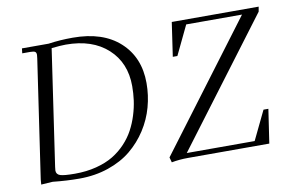

<svg xmlns="http://www.w3.org/2000/svg" viewBox="-75 -845 1485 986"><g transform="rotate(-10 667.0 -351.5)"><path d="M738.8 -19 1232.9 -676.8H941.9L869.1 -524.9H845.2L871.1 -702.1H1324.2L1319.8 -676.8L830.1 -25.9H1184.1L1256.8 -176.8H1282.2L1255.9 0H832Q787.1 0 746.1 7.8ZM65.9 3.9 67.9 -22 158.2 -637.2Q160.2 -650.9 160.2 -655.8Q160.2 -668.5 153.3 -672.6Q146.5 -676.8 127.9 -676.8H86.9L89.8 -702.1H229Q288.1 -710.9 356 -710.9Q512.7 -710.9 600.8 -630.4Q689 -549.8 689 -416Q689 -352.1 672.1 -291Q655.3 -230 620.4 -175.8Q585.4 -121.6 535.9 -80.8Q486.3 -40 416.5 -16.1Q346.7 7.8 265.1 7.8Q199.2 7.8 126 0ZM149.9 -54.2Q149.9 -34.2 169.9 -27.6Q189.9 -21 247.1 -21Q307.1 -21 358.4 -34.2Q409.7 -47.4 446.8 -69.8Q483.9 -92.3 513.2 -123.5Q542.5 -154.8 561 -189.5Q579.6 -224.1 591.8 -263.4Q604 -302.7 608.9 -339.4Q613.8 -376 613.8 -413.1Q613.8 -535.2 533.2 -608.6Q452.6 -682.1 314.9 -682.1Q287.6 -682.1 240.2 -676.8L151.9 -73.2Q149.9 -59.6 149.9 -54.2Z"/></g></svg>

Font: Dihjauti S
Style: Italic
Weight: 400
Italic angle: -9°
Designer: T. Christopher White
Version: Version 3.0.0